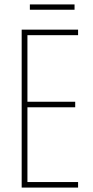

<svg xmlns="http://www.w3.org/2000/svg" viewBox="-20 -848 421 868"><path d="M317 -828H115V-804H317ZM333 0V-25H104V-363H320V-388H104V-689H333V-714H78V0Z"/></svg>

Font: Noto Sans Georgian ExtraCondensed Thin
Style: Regular
Weight: 100
Width: 2
Designer: Monotype Design Team, Akaki Razmadze
Foundry: Google LLC
Version: Version 2.005